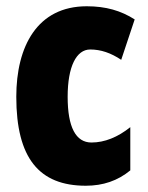

<svg xmlns="http://www.w3.org/2000/svg" viewBox="-20 -583 473 613"><path d="M254 10C309 10 356 -6 396 -39V-177C356 -145 314 -128 272 -128C222 -128 196 -177 196 -274C196 -371 224 -425 268 -425C302 -425 334 -414 367 -392L410 -521C366 -549 318 -563 257 -563C99 -563 32 -435 32 -274C32 -78 105 10 254 10Z"/></svg>

Font: Noto Sans Myanmar UI ExtraCondensed Black
Style: Regular
Weight: 900
Width: 2
Designer: Monotype Design Team
Foundry: Monotype Imaging Inc.
Version: Version 2.103